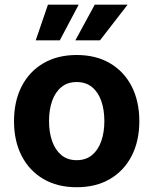

<svg xmlns="http://www.w3.org/2000/svg" viewBox="-20 -787 653 818"><path d="M306.7 10.7Q224.6 10.7 164.6 -24.6Q104.6 -59.9 72.1 -123.3Q39.7 -186.6 39.7 -270.6Q39.7 -355.2 72.1 -418.7Q104.6 -482.2 164.6 -517.4Q224.6 -552.7 306.7 -552.7Q389.1 -552.7 448.9 -517.4Q508.7 -482.2 541.2 -418.7Q573.6 -355.2 573.6 -270.6Q573.6 -186.6 541.2 -123.3Q508.7 -59.9 448.9 -24.6Q389.1 10.7 306.7 10.7ZM306.7 -104.6Q345.8 -104.6 372.1 -126.3Q398.4 -148.1 411.5 -185.8Q424.6 -223.5 424.6 -271.1Q424.6 -319.2 411.5 -356.8Q398.4 -394.3 372.1 -415.9Q345.8 -437.5 306.7 -437.5Q267.6 -437.5 241.4 -415.9Q215.2 -394.3 202.1 -356.9Q188.9 -319.5 188.9 -271.1Q188.9 -223.5 202.1 -185.8Q215.2 -148.1 241.4 -126.3Q267.6 -104.6 306.7 -104.6ZM234.8 -615.1H132.2L184.3 -767.1H315.2ZM406 -615.1H301.1L383.6 -767.1H523.7Z"/></svg>

Font: Adwaita Sans
Style: Regular
Weight: 400
Designer: Rasmus Andersson
Foundry: rsms
Version: Version 4.001;git-9221beed3